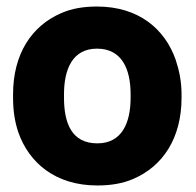

<svg xmlns="http://www.w3.org/2000/svg" viewBox="-20 -558 599 588"><path d="M20 -259C20 -220 25 -186 36 -153C69 -59 150 10 278 10C319 10 356 4 388 -10C479 -49 536 -135 536 -259V-269C536 -308 529 -342 518 -375C485 -469 405 -538 277 -538C236 -538 200 -532 168 -518C77 -479 20 -393 20 -269ZM176 -259V-269C176 -346 202 -409 277 -409C353 -409 380 -347 380 -269V-259C380 -181 353 -119 278 -119C200 -119 176 -180 176 -259Z"/></svg>

Font: Asimov Pro
Style: Blk
Weight: 900
Designer: Google
Version: Version 2.000980; 2014